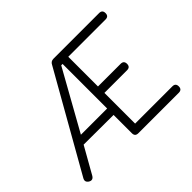

<svg xmlns="http://www.w3.org/2000/svg" viewBox="-135 -870 1097 1097"><g transform="rotate(-45 413.5 -321.5)"><path d="M434 0Q408 0 408 -26V-174L167 -175L76 -14Q62 9 40 -4Q18 -18 30 -40L362 -625Q371 -644 392 -644H761Q787 -644 787 -618Q787 -592 761 -592H460V-352H643Q669 -352 669 -326Q669 -300 643 -300H460V-52H761Q787 -52 787 -26Q787 0 761 0ZM196 -226H408V-586H397Z"/></g></svg>

Font: Jura
Style: Regular
Weight: 400
Designer: Daniel Johnson, Alexei Vanyashin
Foundry: Daniel Johnson
Version: Version 5.103